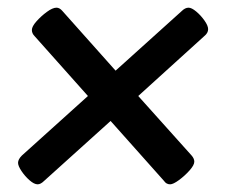

<svg xmlns="http://www.w3.org/2000/svg" viewBox="-20 -487 600 500"><path d="M78 -7Q69 -7 57 -17.5Q45 -28 36 -41.5Q27 -55 27 -63Q27 -72 37 -82L209 -237L70 -393Q63 -400 63 -409Q63 -418 75 -431.5Q87 -445 102 -456Q117 -467 127 -467Q135 -467 142 -459L281 -303L453 -458Q462 -467 471 -467Q479 -467 491 -457Q503 -447 512.5 -433.5Q522 -420 522 -411Q522 -401 512 -393L340 -237L479 -82Q486 -74 486 -66Q486 -57 473.5 -43Q461 -29 446 -18Q431 -7 423 -7Q413 -7 407 -16L268 -172L95 -16Q86 -7 78 -7Z"/></svg>

Font: Asap SemiBold
Style: Italic
Weight: 600
Italic angle: -6°
Designer: Pablo Cosgaya
Foundry: Omnibus-Type
Version: Version 3.001; ttfautohint (v1.8.3)